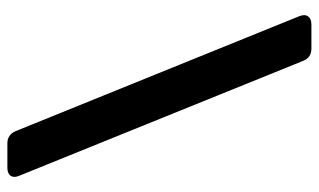

<svg xmlns="http://www.w3.org/2000/svg" viewBox="-192 -553 865 521"><g transform="rotate(-90 240.5 -292.5)"><path d="M369 120Q345 120 336 98L24 -673Q18 -687 24 -696Q30 -705 46 -705H112Q135 -705 145 -683L457 87Q463 102 456.5 111Q450 120 435 120Z"/></g></svg>

Font: Pitagon Sans Text SemiBold
Style: Regular
Weight: 600
Designer: Travis Tran
Foundry: Pitagon
Version: Version 1.001; ttfautohint (v1.8.4.7-5d5b);gftools[0.9.26]